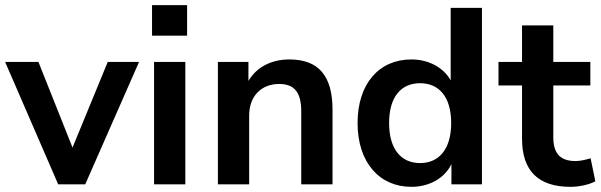

<svg xmlns="http://www.w3.org/2000/svg" viewBox="-23 -722 2352 752"><path d="M204.9 0H310.8L521.6 -479.4H399L246.1 -107.8H275.5L127.5 -479.4H-2.9Z M572.5 -582.4H709.8V-702H572.5ZM580.4 0H702.9V-479.4H580.4Z M830.4 0H952.9V-269.6C952.9 -344.1 999 -393.1 1070.6 -393.1C1129.4 -393.1 1156.9 -360.8 1156.9 -286.3V0H1279.4V-292.2C1279.4 -425.5 1224.5 -489.2 1109.8 -489.2C1032.4 -489.2 967.6 -452 939.2 -383.3H950V-479.4H830.4Z M1588.2 9.8C1668.6 9.8 1734.3 -34.3 1753.9 -102H1745.1V0H1864.7V-691.2H1742.2V-382.4H1752.9C1732.4 -446.1 1667.6 -489.2 1588.2 -489.2C1461.8 -489.2 1377.5 -394.1 1377.5 -240.2C1377.5 -86.3 1462.7 9.8 1588.2 9.8ZM1622.5 -83.3C1549 -83.3 1501 -136.3 1501 -240.2C1501 -344.1 1549 -396.1 1622.5 -396.1C1695.1 -396.1 1744.1 -344.1 1744.1 -240.2C1744.1 -136.3 1695.1 -83.3 1622.5 -83.3Z M2211.8 9.8C2245.1 9.8 2285.3 1 2308.8 -11.8L2290.2 -102C2269.6 -96.1 2250 -91.2 2231.4 -91.2C2169.6 -91.2 2144.1 -122.5 2144.1 -185.3V-387.3H2289.2V-479.4H2144.1V-622.5H2021.6V-479.4H1929.4V-387.3H2021.6V-178.4C2021.6 -54.9 2083.3 9.8 2211.8 9.8Z"/></svg>

Font: LL Pando Sans
Style: Bold
Weight: 700
Designer: Joshua Smith
Foundry: Joshua Smith
Version: Version 1.000;Glyphs 3.2.1 (3258)